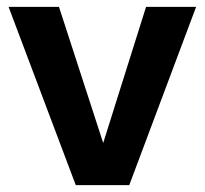

<svg xmlns="http://www.w3.org/2000/svg" viewBox="-20 -540 597 560"><path d="M201 0H357L552 -520H406L281 -123L152 -520H5Z"/></svg>

Font: Aspekta 650
Style: Regular
Weight: 650
Designer: Ivo Dolenc
Version: Version 2.000